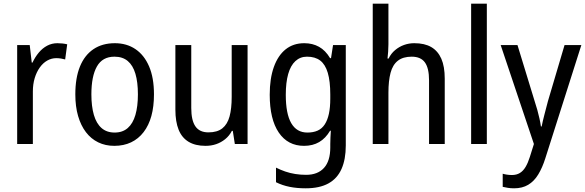

<svg xmlns="http://www.w3.org/2000/svg" viewBox="-20 -780 3170 1040"><path d="M291 -546Q304 -546 318 -544.5Q332 -543 344 -540L333 -458Q323 -461 310 -463Q297 -465 285 -465Q259 -465 236 -452Q213 -439 195.5 -414.5Q178 -390 168 -357Q158 -324 158 -284V0H73V-536H141L152 -441H156Q170 -471 190 -495Q210 -519 235.5 -532.5Q261 -546 291 -546Z M814 -269Q814 -203 800 -152Q786 -101 758 -64.5Q730 -28 690 -9Q650 10 599 10Q551 10 512 -9Q473 -28 445.5 -64Q418 -100 403 -151.5Q388 -203 388 -269Q388 -358 413 -419.5Q438 -481 486 -513.5Q534 -546 602 -546Q666 -546 713.5 -514Q761 -482 787.5 -420.5Q814 -359 814 -269ZM475 -269Q475 -204 488.5 -157.5Q502 -111 530 -86.5Q558 -62 601 -62Q644 -62 672 -86.5Q700 -111 713.5 -157.5Q727 -204 727 -269Q727 -335 713.5 -380.5Q700 -426 672 -449.5Q644 -473 600 -473Q535 -473 505 -420Q475 -367 475 -269Z M1321 -536V0H1252L1241 -71H1236Q1222 -44 1199.5 -26Q1177 -8 1150.5 1Q1124 10 1093 10Q1038 10 1001.5 -12Q965 -34 947.5 -77.5Q930 -121 930 -186V-536H1016V-195Q1016 -128 1038.5 -95.5Q1061 -63 1109 -63Q1157 -63 1184.5 -85Q1212 -107 1223.5 -149.5Q1235 -192 1235 -255V-536Z M1628 -546Q1673 -546 1708 -526.5Q1743 -507 1768 -465H1773L1784 -536H1853V8Q1853 83 1830 135Q1807 187 1759 213.5Q1711 240 1636 240Q1588 240 1548.5 232Q1509 224 1475 207V128Q1499 140 1525 149Q1551 158 1579.5 162.5Q1608 167 1638 167Q1701 167 1735 129.5Q1769 92 1769 19V0Q1769 -14 1770 -36Q1771 -58 1772 -72H1768Q1744 -31 1709 -10.5Q1674 10 1627 10Q1539 10 1490 -62Q1441 -134 1441 -267Q1441 -355 1463.5 -417.5Q1486 -480 1527.5 -513Q1569 -546 1628 -546ZM1643 -473Q1606 -473 1580 -449Q1554 -425 1541 -379Q1528 -333 1528 -266Q1528 -164 1557.5 -113Q1587 -62 1645 -62Q1677 -62 1700.5 -72.5Q1724 -83 1739 -106Q1754 -129 1761.5 -163.5Q1769 -198 1769 -246V-268Q1769 -340 1755.5 -385.5Q1742 -431 1714.5 -452Q1687 -473 1643 -473Z M2084 -540Q2084 -520 2082.5 -500Q2081 -480 2079 -463H2085Q2098 -490 2120 -508.5Q2142 -527 2168.5 -536.5Q2195 -546 2224 -546Q2280 -546 2316 -525Q2352 -504 2370.5 -462Q2389 -420 2389 -354V0H2304V-345Q2304 -411 2281.5 -442Q2259 -473 2210 -473Q2163 -473 2135 -451Q2107 -429 2095.5 -385.5Q2084 -342 2084 -278V0H1999V-760H2084Z M2617 0H2532V-760H2617Z M2692 -536H2783L2876 -232Q2884 -208 2890.5 -184.5Q2897 -161 2902 -138.5Q2907 -116 2910 -95H2914Q2919 -121 2928.5 -157.5Q2938 -194 2948 -232L3038 -536H3129L2934 77Q2918 128 2895.5 165Q2873 202 2841 221Q2809 240 2765 240Q2746 240 2731 237.5Q2716 235 2703 232V161Q2713 164 2726 166Q2739 168 2753 168Q2778 168 2796 157Q2814 146 2827 124Q2840 102 2850 70L2872 0Z"/></svg>

Font: Noto Sans Display SemiCondensed
Style: Regular
Weight: 400
Width: 4
Version: Version 2.003